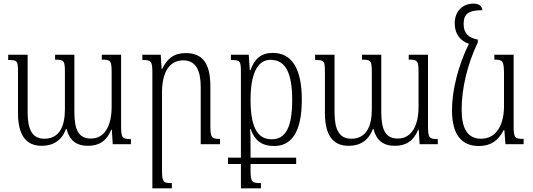

<svg xmlns="http://www.w3.org/2000/svg" viewBox="-20 -793 2932 1056"><path d="M540 -492V-465C590 -465 594 -459 594 -392V-205C594 -109 560 -31 480 -31C415 -31 389 -75 389 -176V-492H283V-465C333 -465 337 -459 337 -393V-191C337 -99 307 -30 224 -30C157 -30 132 -81 132 -176V-492H25V-463C76 -463 79 -459 79 -394V-172C79 -49 123 9 210 9C273 9 320 -21 343 -84H346C361 -24 397 9 464 9C526 9 568 -19 592 -80H595L600 0H700V-28C651 -28 646 -36 646 -102V-492Z M1190 -29C1144 -29 1137 -35 1137 -102V-318C1137 -444 1095 -501 1001 -501C936 -501 900 -471 872 -414H869L864 -492H763V-463C812 -463 818 -457 818 -392V243H925V214C878 214 871 209 871 142V-284C871 -398 913 -461 988 -461C1059 -461 1084 -402 1084 -314V0H1190Z M1234 109H1305V243H1415V214C1365 214 1358 209 1358 140V109H1609V74H1358V37C1358 -18 1358 -59 1355 -84H1358C1380 -23 1417 10 1488 10C1584 10 1640 -68 1640 -244C1640 -417 1585 -502 1480 -502C1416 -502 1378 -468 1358 -407H1354L1348 -492H1250V-463C1302 -463 1305 -458 1305 -391V74H1234ZM1475 -27C1411 -27 1358 -68 1358 -244C1358 -379 1392 -464 1468 -464C1552 -464 1587 -389 1587 -243C1587 -96 1553 -27 1475 -27Z M2228 -492V-465C2278 -465 2282 -459 2282 -392V-205C2282 -109 2248 -31 2168 -31C2103 -31 2077 -75 2077 -176V-492H1971V-465C2021 -465 2025 -459 2025 -393V-191C2025 -99 1995 -30 1912 -30C1845 -30 1820 -81 1820 -176V-492H1713V-463C1764 -463 1767 -459 1767 -394V-172C1767 -49 1811 9 1898 9C1961 9 2008 -21 2031 -84H2034C2049 -24 2085 9 2152 9C2214 9 2256 -19 2280 -80H2283L2288 0H2388V-28C2339 -28 2334 -36 2334 -102V-492Z M2614 10C2679 10 2720 -19 2750 -77H2754L2760 0H2860V-29C2811 -29 2805 -34 2805 -103V-492H2699V-465C2744 -465 2752 -460 2752 -385V-208C2752 -113 2714 -30 2626 -30C2552 -30 2519 -85 2519 -191C2519 -307 2551 -441 2608 -560V-575C2555 -586 2530 -610 2530 -661C2530 -711 2550 -737 2633 -737C2630 -759 2617 -773 2584 -773C2523 -773 2481 -730 2481 -665C2481 -605 2512 -568 2559 -552C2501 -435 2466 -298 2466 -187C2466 -49 2521 10 2614 10Z"/></svg>

Font: Noto Serif Armenian Condensed Light
Style: Regular
Weight: 300
Width: 3
Designer: Monotype Design Team
Foundry: Monotype Imaging Inc.
Version: Version 2.008